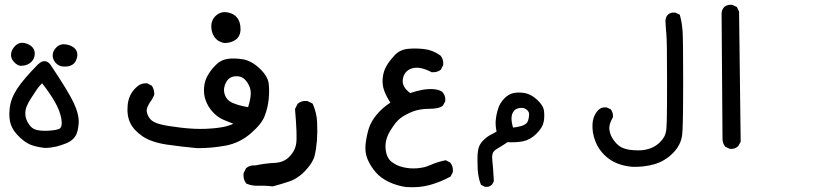

<svg xmlns="http://www.w3.org/2000/svg" viewBox="-20 -457 3540 815"><path d="M170.4 170.9Q142.6 168 117.7 160.2Q112.8 158.7 107.7 156.5Q102.5 154.3 97.2 151.1Q91.8 147.9 86.4 144.3Q81.1 140.6 75.4 136Q69.8 131.3 64.5 126.5Q57.1 119.6 51.3 113Q45.4 106.4 40.8 99.9Q36.1 93.3 32.5 86.4Q28.8 79.6 26.4 72.8Q16.6 45.4 21 3.7Q25.4 -38.1 52.7 -80.1Q79.6 -121.1 140.1 -182.6Q145 -187.5 149.4 -190.4Q161.6 -199.2 173.3 -197Q185.1 -194.8 194.3 -182.1Q268.6 -71.3 292.5 -21.5Q316.4 29.3 314 66.9Q312.5 85.4 308.8 99.6Q305.2 113.8 298.3 123Q296.4 125.5 294.7 127.7Q293 129.9 291 131.8Q289.1 133.8 286.9 135.7Q284.7 137.7 282.5 139.4Q280.3 141.1 277.8 142.6Q275.4 144 272.7 145.5Q270 147 267.3 148.4Q264.6 149.9 262.2 150.9Q240.2 159.7 217.8 165.5Q206.5 168 194.8 169.4Q183.1 170.9 170.9 170.9ZM233.4 88.9Q245.6 80.1 240.7 48.8Q235.4 14.6 211.9 -26.4Q189 -65.4 158.7 -103.5Q153.3 -98.1 148.9 -93.3Q144.5 -88.4 141.1 -83.7Q137.7 -79.1 134.3 -74.2Q123 -56.2 111.3 -39.1Q100.1 -22.5 92.8 -4.4Q85.9 13.7 87.9 32.7Q89.8 51.8 103 70.8Q115.7 89.8 134.3 94.2Q153.8 99.6 187.5 97.7Q220.7 95.7 233.4 88.9ZM246.6 -174.8Q238.3 -175.3 230.5 -179.2Q222.7 -183.1 216.3 -190.2Q210 -197.3 206.5 -205.8Q203.1 -214.4 203.6 -223.1Q204.1 -241.7 220.7 -257.3Q237.3 -272.9 262.7 -268.1Q287.1 -263.2 299.3 -249.5Q312 -234.9 307.1 -212.9Q305.2 -206.1 302.5 -200.2Q299.8 -194.3 295.9 -189.7Q292 -185.1 286.6 -182.1Q279.3 -177.2 269.3 -175.5Q259.3 -173.8 246.6 -174.8ZM67.9 -177.7Q53.7 -178.7 39.6 -193.8Q32.7 -201.2 29.3 -209.7Q25.9 -218.3 26.9 -227.5Q28.3 -245.6 43.9 -261.7Q60.5 -278.8 83.5 -274.4Q94.2 -272 103 -267.6Q111.8 -263.2 117.7 -256.3Q130.4 -242.2 127 -221.7Q126 -217.8 125 -214.1Q124 -210.4 122.3 -207Q120.6 -203.6 118.4 -200.7Q116.2 -197.8 113.5 -194.8Q110.8 -191.9 107.4 -189.5Q91.8 -177.7 68.4 -177.7Z M816.9 171.9Q752.4 166 688 156.7Q623 147 585 121.6Q547.4 95.7 532.5 64Q517.6 32.2 522 -11.7Q526.4 -56.2 557.6 -85.4Q576.2 -104.5 602.5 -103.5H604L605 -103L622.6 -94.2L624 -93.3L625 -92.3Q635.7 -75.7 634.8 -55.2V-54.2L634.3 -53.2L625.5 -35.6L625 -35.2V-34.7Q600.1 -1.5 603 16.6Q604.5 25.9 608.4 34.2Q612.3 42.5 618.7 49.3Q630.9 63 659.7 70.3Q674.3 74.2 696.8 77.9Q719.2 81.5 748.5 85Q807.6 91.8 852.8 89.8Q897.9 87.9 927.2 82Q932.6 81.1 938.2 79.6Q943.8 78.1 949.2 76.4Q954.6 74.7 960 72.8Q965.3 70.8 970.7 68.4Q949.7 60.5 930.2 52.2Q903.8 41 883.3 18.6Q873 7.3 865.7 -4.6Q858.4 -16.6 853.5 -29.8Q843.8 -55.7 846.2 -85.4Q848.6 -115.2 862.8 -138.7Q876.5 -162.1 897 -182.1Q918 -203.6 948.7 -207.5Q977.5 -210.9 1012.2 -205.1Q1030.3 -201.7 1047.6 -192.1Q1064.9 -182.6 1082 -166.5Q1099.1 -150.4 1108.9 -134.3Q1118.7 -118.2 1120.6 -101.6Q1124 -71.3 1120.6 -36.6Q1117.2 -1.5 1104.5 32.7Q1098.1 50.8 1083.3 69.6Q1068.4 88.4 1044.9 108.9Q997.6 149.9 938 161.1Q908.7 166.5 878.7 169.2Q848.6 171.9 817.4 171.9ZM1033.2 -2Q1047.4 -48.3 1043.9 -71.3Q1040.5 -95.2 1023.4 -115.2Q1007.3 -134.8 980 -133.3Q952.6 -131.8 939.9 -107.9Q933.1 -95.7 931.4 -83Q929.7 -70.3 933.6 -57.6Q940.4 -32.7 965.8 -21Q991.2 -9.3 1033.2 -2ZM931.6 -274.4Q922.4 -276.4 914.6 -279.8Q906.7 -283.2 900.6 -288.6Q894.5 -293.9 889.6 -300.8Q876 -321.8 877 -347.7Q877.9 -375 898.4 -392.1Q919.4 -409.7 946.8 -404.3Q974.1 -398.9 987.8 -380.4Q1001 -362.3 1001 -333Q1001 -318.4 995.6 -306.9Q990.2 -295.4 980 -288.1Q969.7 -281.2 958 -277.8Q946.3 -274.4 932.6 -274.4H932.1Z M1136.2 334Q1119.1 332 1104.5 331.5Q1089.8 331.1 1078.1 331.5Q1051.8 333 1026.9 322.8L1025.4 322.3L1024.4 320.8Q1011.7 303.7 1013.7 279.8V278.8L1014.2 277.8L1023.9 258.3L1024.4 256.8L1025.4 256.3Q1040.5 243.2 1064 245.1Q1106 236.3 1146.5 234.4Q1166 233.4 1181.4 226.8Q1196.8 220.2 1208.5 208Q1216.8 199.2 1222.7 190.4Q1228.5 181.6 1232.2 171.9Q1235.8 162.1 1237.3 151.9Q1239.7 137.2 1238.5 100.3Q1237.3 63.5 1232.4 7.3V5.9L1232.9 4.4L1242.7 -15.1L1243.2 -16.6L1244.1 -17.1Q1259.8 -30.3 1283.7 -28.3H1284.7L1285.6 -27.8L1305.2 -18.1L1307.1 -17.1L1308.1 -15.1Q1315.9 2.9 1320.6 22.5Q1325.2 42 1326.2 63Q1328.1 104.5 1325.2 140.6Q1322.3 176.8 1315.4 204.6Q1308.1 233.4 1275.9 267.6Q1265.1 279.3 1253.7 288.1Q1242.2 296.9 1230.2 303.5Q1218.3 310.1 1205.6 314Q1168.5 326.2 1138.2 334H1137.2Z M1704.1 336.9Q1685.5 334.5 1667.2 329.1Q1648.9 323.7 1631.8 315.9Q1614.3 307.6 1599.9 297.1Q1585.4 286.6 1574.2 273.4Q1551.8 247.1 1540 218.3Q1528.3 189.5 1531.7 156.2Q1535.2 124 1544.4 91.8Q1554.2 58.6 1580.1 28.3Q1603.5 0.5 1637.2 -21.5Q1620.6 -46.4 1611.8 -69.8Q1601.6 -95.7 1604.5 -125.5Q1607.4 -155.3 1621.1 -177.7Q1627.4 -189 1636 -200Q1644.5 -210.9 1654.8 -222.2Q1676.8 -245.6 1710 -249.5Q1741.2 -252.9 1778.3 -249Q1816.4 -245.1 1849.1 -221.7L1849.6 -221.2L1850.1 -220.7Q1856.9 -212.9 1859.6 -203.1Q1862.3 -193.4 1861.3 -182.1V-181.2L1860.8 -180.2L1852.1 -162.6L1851.1 -161.1L1850.1 -160.2Q1835 -149.4 1814 -150.4H1813L1811.5 -150.9Q1761.2 -177.2 1728 -166.5Q1695.8 -155.8 1689.9 -121.1Q1684.6 -87.9 1721.7 -62Q1745.1 -70.3 1770 -75.2Q1796.4 -80.1 1819.8 -78.6Q1831.5 -77.6 1840.8 -75Q1850.1 -72.3 1856.9 -67.4L1857.4 -66.9L1857.9 -66.4Q1872.1 -50.8 1870.1 -28.8V-27.3L1869.6 -26.4L1860.8 -9.8L1860.4 -8.8L1859.4 -8.3Q1843.8 4.9 1801.3 4.9Q1781.7 4.9 1764.2 7.8Q1746.6 10.7 1731.4 16.6Q1701.2 28.8 1680.7 43.9Q1660.6 58.6 1636.7 97.7Q1613.3 136.2 1616.7 174.3Q1620.1 211.9 1641.1 229Q1663.6 246.6 1691.9 252.9Q1720.2 259.8 1751 257.3Q1756.3 256.8 1761.2 256.1Q1766.1 255.4 1771 254.6Q1775.9 253.9 1780.8 252.7Q1785.6 251.5 1790.5 249.8Q1795.4 248 1800 246.3Q1804.7 244.6 1809.1 242.7Q1813.5 240.7 1817.6 239Q1821.8 237.3 1825.9 235.8Q1830.1 234.4 1834.5 232.9Q1838.9 231.4 1843.3 230.2Q1847.7 229 1852.1 227.8Q1856.4 226.6 1860.8 225.6Q1865.2 224.6 1870.1 223.6L1872.1 223.1L1874 224.1L1890.6 232.9L1891.6 233.9L1892.1 234.9Q1904.3 250 1902.3 272V273.4L1901.9 274.4L1893.1 291L1892.1 292.5L1890.6 293.5Q1849.1 315.9 1803.2 328.6Q1757.3 340.8 1704.6 336.9Z M2037.6 335.4 2023.9 328.6 2021.5 327.6 2021 325.2Q2019 320.3 2017.3 315.4Q2015.6 310.5 2014.4 305.4Q2013.2 300.3 2012.2 295.2Q2011.2 290 2010.3 284.7Q2009.3 279.3 2008.8 273.9Q2008.3 268.6 2007.8 263.2Q2007.3 252.4 2007.1 241.5Q2006.8 230.5 2006.8 219.5Q2006.8 208.5 2007.3 197.3Q2007.8 189 2009.3 181.2Q2010.7 173.3 2013.2 166.5Q2015.6 159.7 2019.3 153.8Q2022.9 147.9 2027.3 143.1Q2045.4 124 2062 115.7Q2075.2 109.4 2087.9 101.1Q2082 74.7 2084.5 51.8Q2086.9 27.3 2094.7 3.9Q2098.1 -7.8 2104.5 -18.3Q2110.8 -28.8 2119.6 -38.1Q2137.7 -57.1 2159.7 -62Q2181.6 -66.4 2207.5 -62Q2234.4 -57.1 2259.8 -33.7Q2272.5 -22 2280 -10.3Q2287.6 1.5 2289.1 13.2Q2290.5 24.4 2290.3 35.9Q2290 47.4 2288.1 59.1Q2283.7 84 2257.6 110.1Q2231.4 136.2 2200.7 142.6Q2172.4 148.4 2133.8 146.5Q2129.4 149.9 2125.2 152.6Q2121.1 155.3 2116.9 158Q2112.8 160.6 2108.9 163.1Q2105 165.5 2100.6 168Q2092.3 172.4 2085.7 177.2Q2079.1 182.1 2074.7 187.5Q2066.9 198.2 2069.8 224.1Q2073.2 252.4 2076.2 310.1V312L2075.7 313.5L2068.8 326.2L2068.4 326.7L2067.4 327.1Q2062 333 2054.9 335Q2047.9 336.9 2039.1 335.9H2038.1ZM2201.7 74.7Q2216.8 67.9 2221.2 56.2Q2225.6 43 2226.1 28.8Q2226.6 16.6 2213.9 7.3Q2207.5 2.4 2199.5 1.2Q2191.4 0 2180.7 2.4Q2170.4 4.9 2164.1 11Q2157.7 17.1 2153.8 27.8Q2147 48.3 2157.7 84.5Q2184.6 81.5 2201.7 74.7Z M2662.6 251Q2629.4 248 2600.6 236.8Q2570.8 225.6 2545.4 200.7Q2536.6 191.9 2529.3 182.4Q2522 172.9 2516.4 162.4Q2510.7 151.9 2506.3 140.1Q2493.2 105.5 2495.1 69.8Q2497.1 33.7 2520 9.8L2520.5 9.3Q2534.2 -3.4 2554.2 -1H2555.2L2556.2 -0.5L2570.8 6.3L2572.3 6.8L2572.8 7.8Q2583 20.5 2582 39.6V41L2581.1 42Q2563.5 71.8 2566.9 94.2Q2569.8 117.7 2585.4 138.7Q2590.3 145.5 2595.7 151.1Q2601.1 156.7 2606.2 160.9Q2611.3 165 2616.2 167.5Q2632.8 175.8 2651.9 178.7Q2671.4 181.6 2695.8 181.2Q2719.7 180.7 2744.1 171.4Q2768.1 162.1 2787.1 140.6Q2789.6 138.2 2791.5 135.3Q2793.5 132.3 2795.4 129.6Q2797.4 127 2799.1 124Q2800.8 121.1 2802 117.9Q2803.2 114.7 2804.2 111.6Q2805.2 108.4 2806.2 105Q2807.1 101.6 2807.6 98.1Q2808.1 94.7 2808.6 91.3Q2809.6 81.5 2810.3 55.7Q2811 29.8 2811.3 -12.2Q2811.5 -54.2 2811.5 -111.3Q2811.5 -196.8 2810.8 -247.6Q2810.1 -298.3 2808.6 -312Q2805.7 -340.3 2804.7 -370.1V-370.6Q2805.2 -373.5 2805.7 -376Q2806.2 -378.4 2806.9 -380.9Q2807.6 -383.3 2808.8 -385.7Q2810.1 -388.2 2811.5 -390.4Q2813 -392.6 2814.9 -394.5L2815.4 -395Q2827.1 -405.8 2846.2 -403.3H2847.2L2848.1 -402.8L2862.8 -396L2865.2 -395L2866.2 -392.1Q2870.6 -376.5 2873.3 -359.6Q2876 -342.8 2877.4 -325.2Q2879.9 -290 2879.9 -106.9Q2879.9 -70.3 2879.6 -39.6Q2879.4 -8.8 2879.2 16.6Q2878.9 42 2878.4 61.3Q2877.9 80.6 2877.2 94.5Q2876.5 108.4 2875.5 116.2Q2870.6 157.7 2836.9 192.4Q2802.7 227.1 2757.3 240.2Q2712.4 252.9 2663.1 251Z M3076.7 174.3 3060.1 166.5 3058.6 166 3057.6 164.6Q3046.9 150.4 3046.9 131.8L3043 -400.4V-400.9Q3043.9 -415.5 3053.2 -426.3V-426.8L3053.7 -427.2Q3067.4 -438.5 3087.4 -436.5H3088.4L3089.4 -436L3106 -428.2L3107.9 -427.2L3108.9 -425.3L3116.7 -408.7L3117.2 -407.7V-406.2L3124 143.6V145L3123 146.5L3114.3 162.1V163.1L3113.3 163.6Q3098.6 177.2 3078.6 174.8H3077.6Z"/></svg>

Font: NaikaiFont
Style: SemiBold
Weight: 600
Version: Version 1.89